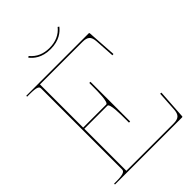

<svg xmlns="http://www.w3.org/2000/svg" viewBox="-259 -1042 1163 1163"><g transform="rotate(-45 322.5 -460.0)"><path d="M330 -865C279.5 -865 237.5 -881.5 205.5 -920.5L197 -914.5C217 -889.5 254.5 -855 330 -855C403.5 -855 442 -888 463 -914.5L454.5 -920.5C424.5 -883.5 382.5 -865 330 -865ZM25 -760V-752.5H45C111 -752.5 120 -743 120 -727.5V-35.5C120 -21 113.5 -7.5 45 -7.5H25V0H600C601.5 0 605 -1 605 -4.5L617.5 -194.5L607.5 -195.5L599.5 -68.5C596.5 -26 581.5 -10 536 -10H132.5V-370H330C350 -370 350 -279 350 -235V-205H360V-545H350V-515C350 -474 350 -380 330 -380H132.5V-750H496C540 -750 556.5 -735.5 559.5 -691.5L567.5 -564.5L577.5 -565.5L565 -755.5C565 -757 563.5 -760 560 -760Z"/></g></svg>

Font: Znikomit
Style: Regular
Weight: 100
Designer: gluk
Foundry: gluk
Version: Version 0.55